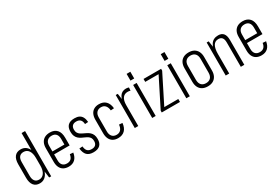

<svg xmlns="http://www.w3.org/2000/svg" viewBox="56 -1726 3923 2719"><g transform="rotate(-30 2017.5 -366.5)"><path d="M191 7Q127 7 93 -35.5Q59 -78 59 -160V-380Q59 -462 93 -504.5Q127 -547 192 -547Q240 -547 274.5 -521.5Q309 -496 327.5 -448.5Q346 -401 346 -334V-209Q346 -143 327 -94.5Q308 -46 273.5 -19.5Q239 7 191 7ZM209 -44Q261 -44 291 -87.5Q321 -131 321 -207V-334Q321 -411 291.5 -453Q262 -495 209 -495Q164 -495 140.5 -466.5Q117 -438 117 -382V-157Q117 -102 140.5 -73Q164 -44 209 -44ZM321 -177V-740H378V0H345Z M665 7Q616 7 581.5 -12Q547 -31 529 -68.5Q511 -106 511 -158V-382Q511 -435 530 -472Q549 -509 584.5 -528Q620 -547 670 -547Q743 -547 783 -503Q823 -459 823 -374V-248H558V-296H775L765 -262V-387Q765 -440 740.5 -467.5Q716 -495 670 -495Q622 -495 595.5 -467.5Q569 -440 569 -389V-150Q569 -99 594 -72Q619 -45 665 -45Q707 -45 731.5 -68Q756 -91 763 -139L817 -135Q806 -65 767 -29Q728 7 665 7Z M1070 6Q999 6 963.5 -30Q928 -66 920 -141L973 -145Q977 -94 1000.5 -70Q1024 -46 1070 -46Q1112 -46 1133.5 -67.5Q1155 -89 1155 -130Q1155 -162 1143 -182Q1131 -202 1111 -215Q1091 -228 1066.5 -238.5Q1042 -249 1018 -261Q994 -273 974 -291Q954 -309 941.5 -337Q929 -365 929 -407Q929 -478 964.5 -512.5Q1000 -547 1072 -547Q1118 -547 1148 -532Q1178 -517 1195 -485.5Q1212 -454 1216 -405L1163 -401Q1160 -449 1137.5 -472Q1115 -495 1072 -495Q1030 -495 1008.5 -473.5Q987 -452 987 -410Q987 -378 999 -357.5Q1011 -337 1031 -323.5Q1051 -310 1075.5 -299Q1100 -288 1124 -275.5Q1148 -263 1168 -245Q1188 -227 1200.5 -199.5Q1213 -172 1213 -129Q1213 -62 1177 -28Q1141 6 1070 6Z M1472 7Q1424 7 1390 -12.5Q1356 -32 1338 -69.5Q1320 -107 1320 -160V-380Q1320 -433 1338 -470.5Q1356 -508 1390 -527.5Q1424 -547 1472 -547Q1542 -547 1582.5 -506.5Q1623 -466 1630 -390L1576 -386Q1571 -439 1545.5 -467Q1520 -495 1476 -495Q1431 -495 1404.5 -466Q1378 -437 1378 -384V-156Q1378 -104 1404 -74.5Q1430 -45 1476 -45Q1520 -45 1545.5 -73Q1571 -101 1576 -154L1630 -150Q1623 -74 1582.5 -33.5Q1542 7 1472 7Z M1745 -540H1778L1802 -382V0H1745ZM1780 -352Q1780 -447 1814.5 -497Q1849 -547 1916 -547Q1926 -547 1938 -545Q1950 -543 1961 -539L1957 -488Q1936 -495 1913 -495Q1859 -495 1830.5 -455.5Q1802 -416 1802 -339Z M2087 -540V0H2030V-540ZM2089 -722V-612H2028V-722Z M2186 -30 2433 -521 2435 -492H2200V-540H2487V-510L2240 -18L2237 -48H2484V0H2186Z M2645 -540V0H2588V-540ZM2647 -722V-612H2586V-722Z M2939 7Q2888 7 2852 -12.5Q2816 -32 2797 -69.5Q2778 -107 2778 -160V-380Q2778 -433 2797 -470.5Q2816 -508 2852 -527.5Q2888 -547 2939 -547Q2989 -547 3024.5 -527.5Q3060 -508 3079.5 -470.5Q3099 -433 3099 -380V-160Q3099 -107 3079.5 -69.5Q3060 -32 3024.5 -12.5Q2989 7 2939 7ZM2939 -45Q2988 -45 3015 -74Q3042 -103 3042 -158V-382Q3042 -438 3015 -466.5Q2988 -495 2939 -495Q2890 -495 2863 -466.5Q2836 -438 2836 -382V-158Q2836 -103 2863 -74Q2890 -45 2939 -45Z M3479 -398Q3479 -450 3459 -475Q3439 -500 3398 -500Q3343 -500 3316 -454.5Q3289 -409 3289 -319L3262 -251V-311Q3262 -429 3301.5 -488Q3341 -547 3422 -547Q3479 -547 3507.5 -512Q3536 -477 3536 -404V0H3479ZM3232 -540H3265L3289 -386V0H3232Z M3818 7Q3769 7 3734.5 -12Q3700 -31 3682 -68.5Q3664 -106 3664 -158V-382Q3664 -435 3683 -472Q3702 -509 3737.5 -528Q3773 -547 3823 -547Q3896 -547 3936 -503Q3976 -459 3976 -374V-248H3711V-296H3928L3918 -262V-387Q3918 -440 3893.5 -467.5Q3869 -495 3823 -495Q3775 -495 3748.5 -467.5Q3722 -440 3722 -389V-150Q3722 -99 3747 -72Q3772 -45 3818 -45Q3860 -45 3884.5 -68Q3909 -91 3916 -139L3970 -135Q3959 -65 3920 -29Q3881 7 3818 7Z"/></g></svg>

Font: Pathway Extreme Condensed Thin
Style: Regular
Weight: 250
Width: 3
Version: Version 1.001;gftools[0.9.26]